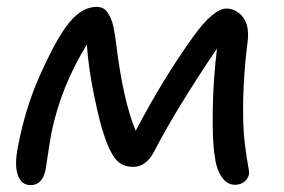

<svg xmlns="http://www.w3.org/2000/svg" viewBox="-20 -498 827 559"><path d="M68.8 41Q42.5 41 32 12.2Q21.5 -16.6 32.2 -70.8Q53.7 -183.1 94.2 -273.9Q144 -386.7 181.6 -432.4Q219.2 -478 261.2 -478Q271.5 -478 279.8 -473.9Q288.1 -469.7 293.7 -460.7Q299.3 -451.7 303.2 -443.1Q307.1 -434.6 310.1 -420.2Q313 -405.8 314.5 -397Q315.9 -388.2 317.9 -373Q337.9 -206.5 375 -117.2Q456.1 -271.5 543.9 -393.1Q602.1 -473.1 639.2 -473.1Q663.1 -473.1 682.1 -454.1Q707 -429.2 701.2 -378.9Q686 -259.3 688 -153.8Q688.5 -113.3 693.4 -75.4Q698.2 -37.6 702.1 -17.1Q706.1 3.4 705.1 8.8Q702.1 22.5 691.2 31.2Q680.2 40 664.1 40Q641.1 40 625.2 16.8Q609.4 -6.3 605 -44.9Q598.1 -86.4 599.4 -176Q600.6 -265.6 611.8 -356.9Q491.7 -179.2 426.8 -53.2Q403.8 -12.2 368.2 -12.2Q335 -12.2 316.9 -34.4Q298.8 -56.6 284.2 -101.1Q271 -137.7 254.2 -219Q237.3 -300.3 232.9 -368.2Q157.7 -246.6 129.9 -111.8Q124.5 -82.5 118.9 -44.4Q113.3 -6.3 111.8 0Q102.1 41 68.8 41Z"/></svg>

Font: Shantell Sans Bouncy
Style: Italic
Weight: 400
Italic angle: -11.31°
Designer: Stephen Nixon, Anya Danilova, Shantell Martin
Foundry: Arrow Type
Version: Version 1.006;[9816181b4]